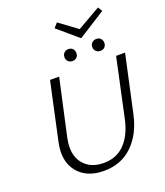

<svg xmlns="http://www.w3.org/2000/svg" viewBox="-174 -1104 1052 1226"><g transform="rotate(-20 351.5 -491.0)"><path d="M657 -958 471 -840 333 -958 360 -988 482 -898 639 -988ZM369 -722Q352 -722 340.5 -733.5Q329 -745 329 -762Q329 -780 340.5 -791.5Q352 -803 369 -803Q388 -803 399 -791.5Q410 -780 410 -762Q410 -744 399 -733Q388 -722 369 -722ZM518 -762Q518 -780 530 -791.5Q542 -803 560 -803Q578 -803 589 -791.5Q600 -780 600 -762Q600 -745 589 -733.5Q578 -722 560 -722Q542 -722 530 -733.5Q518 -745 518 -762ZM642 -658H703L618 -268Q590 -141 513 -67.5Q436 6 320 6Q202 6 142 -68.5Q82 -143 108 -265L193 -658H255L171 -277Q147 -168 194.5 -105Q242 -42 336 -42Q423 -42 478.5 -99.5Q534 -157 556 -258Z"/></g></svg>

Font: EauTestInfant Semilight
Style: Italic
Weight: 300
Italic angle: -12°
Designer: Christian Thalmann (Catharsis Fonts)
Version: Version 0.001;PS 000.001;hotconv 1.0.88;makeotf.lib2.5.64775